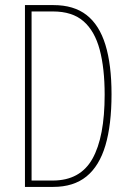

<svg xmlns="http://www.w3.org/2000/svg" viewBox="-20 -734 512 754"><path d="M418 -364Q418 -244 394 -163Q370 -82 319.5 -41Q269 0 189 0H78V-714H190Q270 -714 320 -675Q370 -636 394 -558Q418 -480 418 -364ZM391 -362Q391 -466 371.5 -539Q352 -612 308 -650.5Q264 -689 188 -689H104V-25H187Q295 -25 343 -110.5Q391 -196 391 -362Z"/></svg>

Font: Noto Sans Khmer ExtraCondensed Thin
Style: Regular
Weight: 250
Width: 2
Designer: Danh Hong and the Monotype Design Team
Foundry: Monotype Imaging Inc.
Version: Version 2.004